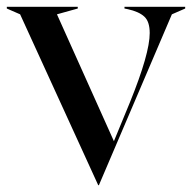

<svg xmlns="http://www.w3.org/2000/svg" viewBox="-42 -528 563 563"><path d="M17 -486 -22 -503V-508H186V-503L125 -486L292 -114L339 -228Q397 -371 397 -431Q397 -465 381 -479.5Q365 -494 333 -501L323 -503V-508H501V-503L462 -486L248 15H246Z"/></svg>

Font: Nyght Serif
Style: Regular
Weight: 400
Designer: Maksym Kobuzan
Version: Version 0.410